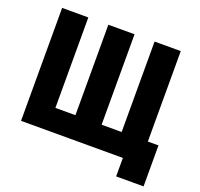

<svg xmlns="http://www.w3.org/2000/svg" viewBox="-143 -892 1217 1171"><g transform="rotate(20 465.0 -306.5)"><path d="M236 -146H366V-733H536V-146H666V-733H836V-146H905V120H727V0H66V-733H236Z"/></g></svg>

Font: Kreadon
Style: Regular
Weight: 400
Designer: kohakuno
Foundry: StudioGnu
Version: Version 1.000;Glyphs 3.1.2 (3151)